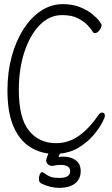

<svg xmlns="http://www.w3.org/2000/svg" viewBox="-20 -730 540 928"><path d="M263 29Q269 28 274.5 27.5Q280 27 286 27Q322 27 346 44.5Q370 62 370 97Q370 135 343 156.5Q316 178 266 178Q222 178 178 156Q168 150 168 134Q168 123 172.5 112.5Q177 102 184 102Q187 102 189 104Q211 120 226 125Q241 130 266 130Q319 130 319 98Q319 67 273 67Q266 67 257 68Q248 69 238 71Q237 71 235.5 71.5Q234 72 232 72Q220 72 211.5 64Q203 56 203 45Q203 40 208.5 26Q214 12 214 12Q157 5 112 -29Q67 -63 41.5 -128Q16 -193 16 -293Q16 -381 36.5 -456.5Q57 -532 93.5 -589Q130 -646 178.5 -678Q227 -710 283 -710Q330 -710 365.5 -696Q401 -682 424.5 -663Q448 -644 459.5 -628.5Q471 -613 471 -609Q471 -597 460.5 -583.5Q450 -570 439 -570Q431 -570 427 -578Q422 -588 405 -606.5Q388 -625 358 -641Q328 -657 280 -657Q219 -657 172 -609Q125 -561 98 -479Q71 -397 71 -295Q71 -159 120 -98.5Q169 -38 251 -38Q313 -38 364 -75.5Q415 -113 455 -173Q464 -186 473 -186Q487 -186 487 -170Q487 -162 473 -135.5Q459 -109 431.5 -76.5Q404 -44 363.5 -18.5Q323 7 269 13Z"/></svg>

Font: Moon Stars Kai T HW Light
Style: Regular
Weight: 300
Designer: GuiWonder
Version: Version 1.101